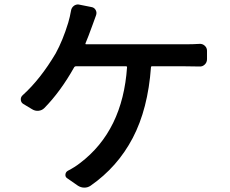

<svg xmlns="http://www.w3.org/2000/svg" viewBox="-20 -815 1040 870"><path d="M367.2 -618.2Q366.2 -614.3 370.1 -614.3H820.3Q854.5 -614.3 883.8 -616.2Q897.5 -617.2 907.7 -607.9Q918 -598.6 918 -585V-546.9Q918 -532.2 907.7 -522.5Q897.5 -512.7 883.8 -513.7Q846.7 -514.6 820.3 -514.6H668Q664.1 -514.6 664.1 -510.7Q650.4 -321.3 581.5 -189.9Q512.7 -58.6 390.6 26.4Q377.9 35.2 362.3 35.2Q362.3 35.2 362.3 35.2Q346.7 35.2 333 26.4L285.2 -6.8Q275.4 -12.7 276.4 -23.9Q277.3 -35.2 287.1 -41Q319.3 -57.6 342.8 -76.2Q536.1 -222.7 555.7 -510.7Q555.7 -514.6 551.8 -514.6H323.2Q319.3 -514.6 316.4 -510.7Q253.9 -399.4 180.7 -325.2Q169.9 -314.5 154.3 -313Q138.7 -311.5 125 -320.3L85.9 -343.8Q74.2 -350.6 74.2 -365.2Q74.2 -376 83 -383.8Q163.1 -456.1 232.4 -573.2Q264.6 -631.8 289.1 -711.9Q296.9 -738.3 301.8 -766.6Q303.7 -780.3 315.4 -789.1Q324.2 -794.9 334 -794.9Q336.9 -794.9 339.8 -793.9L393.6 -783.2Q407.2 -781.2 413.6 -769.5Q419.9 -757.8 415 -745.1Q412.1 -736.3 406.7 -722.2Q401.4 -708 399.4 -702.1Q378.9 -645.5 367.2 -618.2Z"/></svg>

Font: Gen Jyuu Gothic L Monospace Medium
Style: Regular
Weight: 500
Designer: [Source Han Sans]
Ryoko NISHIZUKA  (kana & ideographs); Paul D. Hunt (Latin, Greek & Cyrillic); Wenlong ZHANG  (bopomofo
Version: Version 1.002.20150607